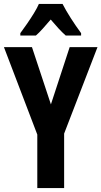

<svg xmlns="http://www.w3.org/2000/svg" viewBox="-20 -953 514 973"><path d="M238 -424 333 -714H474L305 -276V0H169V-271L0 -714H142ZM297 -933Q314 -900 338.5 -861.5Q363 -823 391 -785V-773H313Q296 -788 277 -808.5Q258 -829 237 -854Q215 -828 196 -807Q177 -786 162 -773H83V-785Q98 -805 117 -832.5Q136 -860 152.5 -887Q169 -914 177 -933Z"/></svg>

Font: Noto Sans Khmer UI ExtraCondensed
Style: Bold
Weight: 700
Width: 2
Designer: Danh Hong and the Monotype Design Team
Foundry: Monotype Imaging Inc.
Version: Version 2.002; ttfautohint (v1.8.4.7-5d5b)